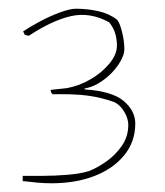

<svg xmlns="http://www.w3.org/2000/svg" viewBox="-20 -720 378 440"><path d="M98 -300Q82 -300 65.5 -301.5Q49 -303 32 -305V-317Q49 -317 77.5 -317Q106 -317 135.5 -319.5Q165 -322 184 -328Q202 -335 223 -349.5Q244 -364 259 -385.5Q274 -407 274 -434Q274 -448 265 -463.5Q256 -479 242 -486Q211 -497 180 -501Q149 -505 101 -504L97 -508L96 -514L133 -518Q161 -523 187 -538Q213 -553 230.5 -574Q248 -595 248 -616Q248 -630 244 -643.5Q240 -657 230 -669Q186 -693 142.5 -683Q99 -673 46 -638L37 -640L33 -648Q46 -657 69 -669.5Q92 -682 116 -691Q140 -700 154 -700Q180 -700 205 -694.5Q230 -689 248 -675Q254 -669 259.5 -647.5Q265 -626 265 -608Q265 -592 251.5 -572Q238 -552 217 -536.5Q196 -521 173 -517L175 -515Q237 -511 263.5 -488.5Q290 -466 290 -437Q290 -395 264.5 -364Q239 -333 196 -316.5Q153 -300 98 -300Z"/></svg>

Font: Labrada Thin
Style: Regular
Weight: 100
Designer: Mercedes Jáuregui
Foundry: Omnibus-Type Team
Version: Version 1.000; ttfautohint (v1.8.4.7-5d5b)